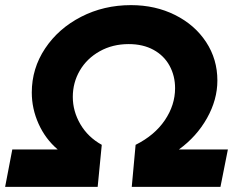

<svg xmlns="http://www.w3.org/2000/svg" viewBox="-67 -729 941 749"><path d="M781 -415Q781 -340 740.5 -268Q700 -196 631 -146H822L793 0H447L462 -164Q536 -201 576 -260Q616 -319 616 -385Q616 -433 594.5 -472.5Q573 -512 532 -534.5Q491 -557 435 -557Q372 -557 322 -529Q272 -501 244.5 -454Q217 -407 217 -351Q217 -295 246.5 -244.5Q276 -194 330 -164L314 0H-47L-19 -146H158Q110 -187 83.5 -246Q57 -305 57 -368Q57 -462 109 -540Q161 -618 249.5 -663.5Q338 -709 444 -709Q539 -709 616 -670.5Q693 -632 737 -565Q781 -498 781 -415Z"/></svg>

Font: Gontserrat
Style: Bold Italic
Weight: 700
Italic angle: -11.3°
Designer: Julieta Ulanovsky
Foundry: Julieta Ulanovsky
Version: Version 6.001